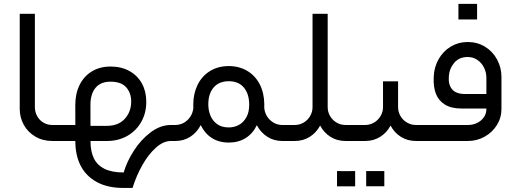

<svg xmlns="http://www.w3.org/2000/svg" viewBox="-20 -713 2623 971"><path d="M278.8 -80.9H244.7Q219.7 -80.9 199.5 -93Q179.3 -105 167.8 -126Q156.4 -146.9 156.4 -171.6V-643.2H79.8V-162.6Q79.8 -118.3 100.5 -81.3Q121.2 -44.2 158.9 -22.1Q196.6 0 244.7 0H278.8Z M437.4 -183.2Q437.6 -239.3 464.1 -269.9Q490.5 -300.6 540.2 -299.9Q593.9 -299.7 618.7 -270.9Q643.5 -242.2 643.5 -199.7Q643.4 -147.8 611.2 -112.2Q578.9 -76.6 521 -76.6H437.6ZM278.8 0H361Q361 73.2 388.2 125.6Q415.4 178.1 470.2 207.9Q524.9 237.7 605.3 237.5H650.3Q669.1 176.5 699.6 122.5Q730 68.4 768 34.2Q806 0 844.2 0H847.8V-80.9H844.2Q791.7 -80.9 742.8 -44.5Q694 -8.1 658 47.4Q622 102.9 605.3 159.3Q545.6 159.1 508.6 140.8Q471.5 122.4 454.6 87.4Q437.6 52.4 437.6 0H521Q579.3 0 624.9 -26.4Q670.5 -52.9 695.5 -98.5Q720.5 -144.1 719.7 -200.1Q719.5 -251.3 697.5 -291.1Q675.5 -330.9 635 -353.5Q594.5 -376.2 541.2 -376.5Q486.5 -376.9 445.7 -352.6Q404.9 -328.2 382.9 -284.2Q361 -240.2 360.8 -183.2L361 -80.9H278.8Q260.9 -72.1 254.2 -56.3Q247.4 -40.5 254.2 -24.7Q260.9 -8.9 278.8 0Z M1137.1 -68.6Q1100.5 -68.6 1077.3 -85.9Q1054.1 -103.2 1043.7 -129.7Q1033.3 -156.3 1033.5 -185.6Q1033.7 -240.1 1060.9 -271.1Q1088 -302.1 1137.1 -302.3Q1187 -302.1 1213.4 -270.1Q1239.8 -238.2 1240.3 -185.8Q1240.8 -145.6 1225.7 -119.3Q1210.6 -92.9 1187.4 -80.8Q1164.2 -68.6 1137.1 -68.6ZM1316.3 -173.2Q1316.7 -177 1316.7 -185.3Q1316 -242.6 1293.8 -286.2Q1271.5 -329.8 1231 -354.2Q1190.5 -378.5 1137.3 -378.9Q1081.8 -378.7 1041.2 -353.2Q1000.7 -327.7 979.2 -283.7Q957.7 -239.7 957.5 -185.5Q957.5 -181.9 957.6 -173.9Q957.6 -173.6 958.1 -173.4Q956.8 -135.2 930.9 -108.5Q905.1 -81.7 866.6 -80.9H847.3Q829.9 -72.1 823.3 -56.3Q816.7 -40.5 823.3 -24.6Q829.9 -8.7 847.3 0H866.6Q909.4 0 942.6 -21.5Q975.8 -43 995.1 -80.4Q1015 -38.5 1051.1 -15.3Q1087.2 8 1137.1 8Q1185.8 8 1222.3 -14.8Q1258.7 -37.7 1278.9 -79.8Q1298.4 -43 1331.7 -21.5Q1365 0 1407.7 0H1426.5V-80.9H1407.7Q1382.9 -80.9 1362.1 -93.6Q1341.2 -106.2 1328.8 -127.6Q1316.5 -148.9 1316.3 -173.2Z M1426.3 0H1470.5Q1513.2 0 1546.5 -21Q1579.8 -42.1 1599.1 -78Q1618.1 -42.1 1651.3 -21Q1684.5 0 1727.9 0H1748.5V-80.9H1727.9Q1702.9 -80.9 1682.2 -93.1Q1661.5 -105.2 1649.3 -126.1Q1637.2 -146.9 1637.2 -171.6V-643.2H1560.6V-171.6Q1560.6 -146.9 1548.4 -126.1Q1536.3 -105.2 1515.7 -93.1Q1495.1 -80.9 1470.5 -80.9H1426.3Q1408.4 -72.1 1401.7 -56.3Q1394.9 -40.5 1401.7 -24.7Q1408.4 -8.9 1426.3 0Z M1748.7 0H1826.5Q1869.2 0 1902.7 -21Q1936.3 -42.1 1955.1 -78Q1974.1 -42.1 2007.5 -21Q2041 0 2083.9 0H2104.4V-80.9H2083.9Q2059.4 -80.9 2038.4 -93.1Q2017.5 -105.2 2005.3 -126.1Q1993.2 -146.9 1993.2 -171.6V-301.8H1917V-171.6Q1917 -146.9 1904.6 -126.1Q1892.3 -105.2 1871.6 -93.1Q1850.8 -80.9 1826.5 -80.9H1748.7Q1730.8 -72.1 1724 -56.3Q1717.3 -40.5 1724 -24.7Q1730.8 -8.9 1748.7 0ZM1776.1 229.3Q1776.1 205.9 1776.1 190.6Q1776.1 174.9 1776.1 152Q1754.6 152.4 1741.5 152.4Q1728.5 152.4 1713.6 152.4Q1702.4 152 1684.4 152Q1684.4 174.9 1684.4 190.6Q1684.4 205.9 1684.4 229.3Q1703.8 229.3 1715.9 229.3Q1722.2 229.3 1727.6 229.3Q1736.6 229.3 1746.5 229.3Q1757.7 229.3 1776.1 229.3ZM1923.6 228.9Q1923.6 205.9 1923.6 190.6Q1923.6 175.4 1923.6 152Q1902 152 1888.8 152Q1875.5 152 1860.7 152Q1849.9 152 1831.9 152Q1831.9 175.4 1831.9 190.6Q1831.9 205.9 1831.9 228.9Q1853 228.9 1866.3 228.9Q1879.6 228.9 1893.5 228.9Q1904.7 228.9 1923.6 228.9Z M2331 -237.7Q2286.8 -237.7 2266.6 -261.2Q2246.3 -284.8 2250 -327.5Q2252.1 -365.6 2276.9 -395.1Q2301.8 -424.7 2345.1 -424.7Q2373.1 -424.7 2394.6 -409.7Q2416.2 -394.8 2428 -370.7Q2439.8 -346.5 2439.8 -319.8V-237.7ZM2104.3 0H2346Q2391.8 0 2430.9 -21.8Q2470.1 -43.6 2493 -80.6Q2516 -117.5 2516 -161.6V-324.3Q2516 -371.2 2494 -411.9Q2472.1 -452.7 2433 -476.7Q2393.9 -500.6 2345.1 -500.6Q2298.6 -500.6 2260 -477.6Q2221.4 -454.5 2198.3 -414Q2175.2 -373.5 2173.4 -323.8Q2170.9 -273.8 2184.6 -238.5Q2198.4 -203.3 2230.6 -183.7Q2262.9 -164.1 2315.3 -164.1H2439.8V-161.6Q2439.8 -138.4 2427.1 -120.1Q2414.3 -101.7 2393.1 -91.3Q2371.9 -80.9 2346 -80.9H2104.3Q2086.5 -72.1 2079.7 -56.3Q2073 -40.5 2079.7 -24.7Q2086.5 -8.9 2104.3 0ZM2392.8 -614.6Q2392.8 -638.4 2392.8 -654.2Q2392.8 -669.9 2392.8 -693.3Q2370.8 -693.3 2357 -693.3Q2343.3 -693.3 2328.5 -693.3Q2316.8 -693.3 2298.4 -693.3Q2298.4 -669.9 2298.4 -654.2Q2298.4 -638.4 2298.4 -614.6Q2298.4 -614.6 2315.9 -614.6Q2333.4 -614.6 2362.2 -614.6Q2362.2 -614.6 2392.8 -614.6Z"/></svg>

Font: Arad-VF Thin Dots1
Style: Regular
Weight: 100
Designer: Mohammad Darvishi
Version: Version 1.000;August 30, 2024;FontCreator 15.0.0.2992 64-bit